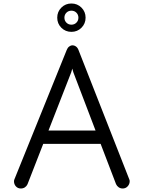

<svg xmlns="http://www.w3.org/2000/svg" viewBox="-20 -1072 821 1097"><path d="M718 -49Q721 -43 721 -37Q721 -20 709.5 -7.5Q698 5 681 5Q668 5 658 -2Q648 -9 643 -20L555 -250H227L137 -19Q132 -8 122 -1.5Q112 5 99 5Q82 5 71 -7Q60 -19 60 -36Q60 -43 63 -49L361 -786Q366 -799 375 -806Q384 -813 394 -813Q405 -813 414.5 -806Q424 -799 429 -785ZM387 -659 257 -326H526L399 -659L393 -680ZM307 -971Q307 -1005 330.5 -1028.5Q354 -1052 388 -1052Q422 -1052 445.5 -1028.5Q469 -1005 469 -971Q469 -937 445.5 -913.5Q422 -890 388 -890Q354 -890 330.5 -913.5Q307 -937 307 -971ZM428 -971Q428 -988 416.5 -999.5Q405 -1011 388 -1011Q371 -1011 359.5 -999.5Q348 -988 348 -971Q348 -954 359.5 -942.5Q371 -931 388 -931Q405 -931 416.5 -942.5Q428 -954 428 -971Z"/></svg>

Font: Tsukimi Rounded Medium
Style: Regular
Weight: 500
Designer: Takashi Funayama
Foundry: Takashi Funayama
Version: Version 1.032; ttfautohint (v1.8.3)